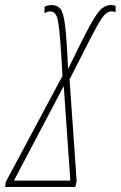

<svg xmlns="http://www.w3.org/2000/svg" viewBox="-73 -739 477 759"><path d="M-53 0H225L230 -23L202 -425L260 -539Q310 -638 329 -666Q348 -694 367 -694Q373 -694 377 -693Q381 -692 384 -691V-716Q381 -717 376.5 -718Q372 -719 365 -719Q346 -719 328.5 -704.5Q311 -690 281.5 -636Q252 -582 196 -466Q191 -583 184.5 -636.5Q178 -690 165.5 -704.5Q153 -719 131 -719Q115 -719 103 -712V-687Q115 -694 126 -694Q147 -694 154.5 -664Q162 -634 169 -525L174 -439L-50 -20ZM-18 -25 179 -399 205 -25Z"/></svg>

Font: Noto Sans Display Condensed Thin
Style: Italic
Weight: 250
Width: 3
Italic angle: -12°
Designer: Monotype Design Team
Foundry: Monotype Imaging Inc.
Version: Version 1.900